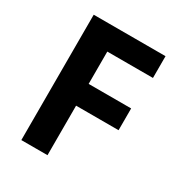

<svg xmlns="http://www.w3.org/2000/svg" viewBox="-169 -831 887 947"><g transform="rotate(30 274.5 -357.0)"><path d="M239 0V-282H481V-406H239V-590H499V-714H90V0Z"/></g></svg>

Font: Noto Sans Gujarati
Style: Bold
Weight: 700
Designer: Jelle Bosma - Monotype Design Team, Universal Thirst
Foundry: Monotype Imaging Inc.
Version: Version 2.106